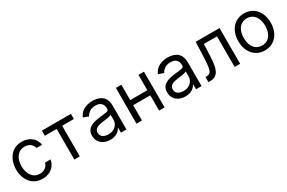

<svg xmlns="http://www.w3.org/2000/svg" viewBox="99 -1540 3792 2538"><g transform="rotate(-30 1994.5 -270.5)"><path d="M296.9 -552.6Q339.8 -552.6 377 -540.3Q414.1 -528.1 442.5 -505.7Q470.9 -483.3 489.2 -451.9Q507.5 -420.5 512.8 -382.1H429Q419 -420.1 386.7 -448.5Q353.7 -477.3 298.3 -477.3Q225.1 -477.3 180 -421.5Q134.9 -365.8 134.9 -272.7Q134.9 -178.3 179.3 -121.1Q223.7 -63.9 298.3 -63.9Q322.8 -63.9 344.1 -70.5Q365.4 -77.1 382.5 -89.3Q399.5 -101.6 411.4 -119.1Q423.3 -136.7 429 -159.1H512.8Q507.5 -122.9 490.2 -91.8Q473 -60.7 445.5 -37.8Q418 -14.9 380.9 -1.8Q343.8 11.4 298.3 11.4Q237.9 11.4 191.8 -10.8Q145.6 -33 114.3 -71.4Q83.1 -109.7 67.1 -160.9Q51.1 -212 51.1 -269.9Q51.1 -306.8 58.1 -342.2Q65 -377.5 78.7 -408.9Q92.3 -440.3 112.9 -466.6Q133.5 -492.9 160.7 -512.1Q187.9 -531.2 221.9 -541.9Q256 -552.6 296.9 -552.6Z M603.7 -545.5H1046.9V-467.3H867.9V0H784.1V-467.3H603.7Z M1143.5 -154.8Q1143.5 -186.1 1152.2 -209.2Q1160.9 -232.2 1176 -248.9Q1191.1 -265.6 1211.5 -277Q1231.9 -288.4 1255.3 -295.8Q1278.8 -303.3 1304.3 -307.7Q1329.9 -312.1 1355.1 -315.3Q1392.4 -320.3 1419 -322.8Q1445.7 -325.3 1462.7 -329.5Q1479.8 -333.8 1487.7 -341.6Q1495.7 -349.4 1495.7 -365.1V-367.9Q1495.7 -420.5 1467.2 -449.6Q1438.6 -478.7 1380.7 -478.7Q1321.4 -478.7 1286.6 -452.4Q1252.1 -426.5 1238.6 -396.3L1159.1 -424.7Q1170.1 -450.3 1184.1 -469.5Q1198.2 -488.6 1216.3 -502.5Q1234 -516.3 1253.7 -525.9Q1273.4 -535.5 1294.2 -541.4Q1315 -547.2 1336.1 -549.9Q1357.2 -552.6 1377.8 -552.6Q1391 -552.6 1406.4 -551.1Q1421.9 -549.7 1438.4 -546.3Q1454.9 -543 1471.9 -536.8Q1489 -530.5 1505 -521Q1521 -511.4 1534.6 -497.2Q1548.3 -483 1558.2 -463.1Q1568.2 -443.2 1573.9 -417.6Q1579.5 -392 1579.5 -359.4V0H1495.7V-73.9H1491.5Q1483 -56.5 1463.1 -35.9Q1453.1 -25.6 1440 -16.7Q1426.8 -7.8 1410.3 -1.2Q1393.8 5.3 1373.8 9.1Q1353.7 12.8 1329.5 12.8Q1290.8 12.8 1256.7 1.6Q1222.7 -9.6 1197.6 -31.1Q1172.6 -52.6 1158 -83.8Q1143.5 -115.1 1143.5 -154.8ZM1227.3 -150.6Q1227.3 -126.1 1237.4 -109.4Q1247.5 -92.7 1263.8 -82.2Q1280.2 -71.7 1300.8 -67.1Q1321.4 -62.5 1342.3 -62.5Q1392 -62.5 1426.5 -82Q1443.5 -91.6 1456.5 -104.6Q1469.5 -117.5 1478.2 -132.5Q1486.9 -147.4 1491.3 -163.9Q1495.7 -180.4 1495.7 -197.4V-274.1Q1492.2 -269.9 1482.6 -266.2Q1473 -262.4 1459.7 -259.4Q1446.4 -256.4 1431.1 -253.7Q1415.8 -251.1 1400.9 -249.1Q1386 -247.2 1372.9 -245.6Q1359.7 -244 1350.9 -242.9Q1326.3 -239.7 1304 -233.8Q1281.6 -228 1264.6 -217.5Q1247.5 -207 1237.4 -190.9Q1227.3 -174.7 1227.3 -150.6Z M1733 0V-545.5H1816.8V-311.1H2078.1V-545.5H2161.9V0H2078.1V-233H1816.8V0Z M2289.8 -154.8Q2289.8 -186.1 2298.5 -209.2Q2307.2 -232.2 2322.3 -248.9Q2337.4 -265.6 2357.8 -277Q2378.2 -288.4 2401.6 -295.8Q2425.1 -303.3 2450.6 -307.7Q2476.2 -312.1 2501.4 -315.3Q2538.7 -320.3 2565.3 -322.8Q2592 -325.3 2609 -329.5Q2626.1 -333.8 2634.1 -341.6Q2642 -349.4 2642 -365.1V-367.9Q2642 -420.5 2613.5 -449.6Q2584.9 -478.7 2527 -478.7Q2467.7 -478.7 2432.9 -452.4Q2398.4 -426.5 2384.9 -396.3L2305.4 -424.7Q2316.4 -450.3 2330.4 -469.5Q2344.5 -488.6 2362.6 -502.5Q2380.3 -516.3 2400 -525.9Q2419.7 -535.5 2440.5 -541.4Q2461.3 -547.2 2482.4 -549.9Q2503.6 -552.6 2524.1 -552.6Q2537.3 -552.6 2552.7 -551.1Q2568.2 -549.7 2584.7 -546.3Q2601.2 -543 2618.3 -536.8Q2635.3 -530.5 2651.3 -521Q2667.3 -511.4 2680.9 -497.2Q2694.6 -483 2704.5 -463.1Q2714.5 -443.2 2720.2 -417.6Q2725.9 -392 2725.9 -359.4V0H2642V-73.9H2637.8Q2629.3 -56.5 2609.4 -35.9Q2599.4 -25.6 2586.3 -16.7Q2573.2 -7.8 2556.6 -1.2Q2540.1 5.3 2520.1 9.1Q2500 12.8 2475.9 12.8Q2437.1 12.8 2403.1 1.6Q2369 -9.6 2343.9 -31.1Q2318.9 -52.6 2304.3 -83.8Q2289.8 -115.1 2289.8 -154.8ZM2373.6 -150.6Q2373.6 -126.1 2383.7 -109.4Q2393.8 -92.7 2410.2 -82.2Q2426.5 -71.7 2447.1 -67.1Q2467.7 -62.5 2488.6 -62.5Q2538.4 -62.5 2572.8 -82Q2589.8 -91.6 2602.8 -104.6Q2615.8 -117.5 2624.5 -132.5Q2633.2 -147.4 2637.6 -163.9Q2642 -180.4 2642 -197.4V-274.1Q2638.5 -269.9 2628.9 -266.2Q2619.3 -262.4 2606 -259.4Q2592.7 -256.4 2577.4 -253.7Q2562.1 -251.1 2547.2 -249.1Q2532.3 -247.2 2519.2 -245.6Q2506 -244 2497.2 -242.9Q2472.7 -239.7 2450.3 -233.8Q2427.9 -228 2410.9 -217.5Q2393.8 -207 2383.7 -190.9Q2373.6 -174.7 2373.6 -150.6Z M2850.9 -78.1Q2871.4 -78.1 2885.1 -84.9Q2898.8 -91.6 2907.5 -103.2Q2916.2 -114.7 2921.2 -130.3Q2926.1 -146 2929.3 -163.7Q2933.9 -188.2 2937 -222.5Q2940 -256.7 2941.8 -304L2951.7 -545.5H3315.3V0H3231.5V-467.3H3031.2L3022.7 -272.7Q3019.9 -205.6 3011 -154.7Q3002.1 -103.7 2983.5 -69.2Q2964.8 -34.8 2934.8 -17.4Q2904.8 0 2859.4 0H2831V-78.1Z M3690.3 -552.6Q3745.4 -552.6 3790.8 -532.1Q3836.3 -511.7 3869 -474.6Q3901.6 -437.5 3919.6 -385.5Q3937.5 -333.5 3937.5 -269.9Q3937.5 -207 3919.6 -155.2Q3901.6 -103.3 3869 -66.2Q3836.3 -29.1 3790.8 -8.9Q3745.4 11.4 3690.3 11.4Q3635.3 11.4 3589.8 -8.9Q3544.4 -29.1 3511.7 -66.2Q3479 -103.3 3461.1 -155.2Q3443.2 -207 3443.2 -269.9Q3443.2 -333.5 3461.1 -385.5Q3479 -437.5 3511.7 -474.6Q3544.4 -511.7 3589.8 -532.1Q3635.3 -552.6 3690.3 -552.6ZM3527 -269.9Q3527 -244.7 3530.9 -219.5Q3534.8 -194.2 3543.1 -171.3Q3551.5 -148.4 3564.5 -128.7Q3577.4 -109 3595.5 -94.6Q3613.6 -80.3 3637.3 -72.1Q3660.9 -63.9 3690.3 -63.9Q3746.4 -63.9 3782.7 -92.7Q3800.8 -107.2 3814.1 -126.4Q3827.4 -145.6 3836.3 -168.3Q3845.2 -191.1 3849.4 -216.8Q3853.7 -242.5 3853.7 -269.9Q3853.7 -295.5 3849.8 -320.7Q3845.9 -345.9 3837.5 -368.8Q3829.2 -391.7 3816.2 -411.6Q3803.3 -431.5 3785.2 -446Q3767 -460.6 3743.4 -468.9Q3719.8 -477.3 3690.3 -477.3Q3661.2 -477.3 3638 -469.1Q3614.7 -460.9 3596.4 -446.7Q3578.1 -432.5 3565 -412.8Q3551.8 -393.1 3543.5 -370.2Q3535.2 -347.3 3531.1 -321.7Q3527 -296.2 3527 -269.9Z"/></g></svg>

Font: Inter P
Style: Regular
Weight: 400
Designer: Rasmus Andersson
Foundry: rsms
Version: Version 3.018;git-588b23468